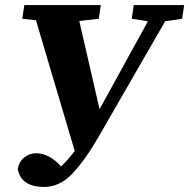

<svg xmlns="http://www.w3.org/2000/svg" viewBox="-20 -677 747 758"><path d="M500 -603 508 -657H707L699 -603L632 -593L371 -140Q319 -49 268 6Q217 61 155 61Q107 61 81.5 42.5Q56 24 50 -10Q55 -39 76 -55.5Q97 -72 122 -72Q149 -72 174 -58.5Q199 -45 221 -20Q236 -34 249 -49Q262 -64 275 -81L122 -597L68 -603L76 -657H378L370 -603L293 -594L373 -246L564 -593Z"/></svg>

Font: Source Serif Pro
Style: Bold Italic
Weight: 700
Italic angle: -12°
Designer: Frank Grießhammer
Foundry: Adobe Systems Incorporated
Version: Version 3.001;hotconv 1.0.111;makeotfexe 2.5.65597